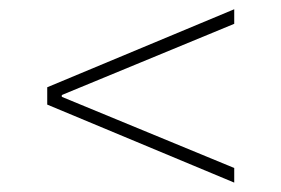

<svg xmlns="http://www.w3.org/2000/svg" viewBox="-20 -511 602 411"><path d="M481.4 -120.1 81.1 -287.1V-324.2L481.4 -491.2V-460L112.3 -307.6V-303.7L481.4 -151.4Z"/></svg>

Font: Reddit Mono ExtraLight
Style: Regular
Weight: 250
Monospace: yes
Designer: Stephen Hutchings
Foundry: Reddit
Version: Version 1.014